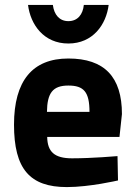

<svg xmlns="http://www.w3.org/2000/svg" viewBox="-20 -750 550 781"><path d="M94 -730C104 -650 158 -573 258 -573C358 -573 412 -650 422 -730H321C317 -691 296 -664 258 -664C222 -664 200 -690 195 -730H94ZM171 -295C172 -371 194 -402 258 -402C321 -402 344 -376 344 -295H171ZM273 -106C201 -106 173 -133 172 -193H466L476 -286C476 -437 405 -512 258 -512C112 -512 37 -421 37 -243C37 -63 101 11 252 11C345 11 460 -16 460 -16L458 -115C458 -115 355 -106 273 -106Z"/></svg>

Font: RazerF5
Style: Bold
Weight: 700
Foundry: Razer Inc.
Version: Version 2